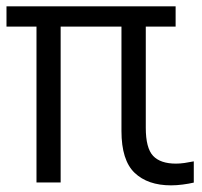

<svg xmlns="http://www.w3.org/2000/svg" viewBox="-20 -562 624 592"><path d="M92.5 0.5V-480H0V-542.5H521.5V-480H429.5V-168Q429.5 -105.5 452 -81.5Q474.5 -57.5 522.5 -57.5Q535 -57.5 549 -59.5Q563 -61.5 577.5 -64.5V1Q562.5 4.5 543.5 7Q524.5 9.5 507.5 9.5Q435.5 9.5 395 -29.2Q354.5 -68 354.5 -158V-480H167V0.5Z"/></svg>

Font: Encode Sans Cnd
Style: Regular
Weight: 400
Width: 3
Designer: Multiple Designers
Foundry: Impallari Type
Version: Version 3.002; ttfautohint (v1.8.3) -l 8 -r 50 -G 200 -x 14 